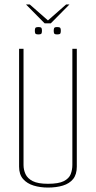

<svg xmlns="http://www.w3.org/2000/svg" viewBox="-20 -840 432 865"><path d="M97 -820H114L196 -748L278 -820H293L209 -735H181ZM196 5Q161 5 131.5 -4Q102 -13 84 -33.5Q66 -54 66 -89V-620H86V-97Q86 -75 95 -55.5Q104 -36 127.5 -24Q151 -12 196 -12Q244 -12 267.5 -24Q291 -36 298.5 -55.5Q306 -75 306 -97V-620H326V-89Q326 -54 309.5 -33.5Q293 -13 263.5 -4Q234 5 196 5ZM237 -685Q226 -685 224 -689.5Q222 -694 222 -701Q222 -709 224 -713.5Q226 -718 237 -718Q250 -718 252 -713.5Q254 -709 254 -701Q254 -694 252 -689.5Q250 -685 237 -685ZM153 -685Q141 -685 139 -689.5Q137 -694 137 -701Q137 -709 139 -713.5Q141 -718 153 -718Q165 -718 167 -713.5Q169 -709 169 -701Q169 -694 167 -689.5Q165 -685 153 -685Z"/></svg>

Font: Smooch Sans Thin
Style: Regular
Weight: 100
Designer: Robert E. Leuschke
Foundry: Robert E. Leuschke
Version: Version 1.010